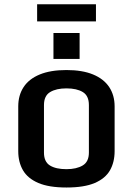

<svg xmlns="http://www.w3.org/2000/svg" viewBox="-20 -857 615 889"><path d="M287.6 11.2Q206.5 11.2 157.5 -9.8Q108.4 -30.8 86.4 -68.6Q64.5 -106.4 64.5 -157.2V-364.3Q64.5 -416 89.4 -453.9Q114.3 -491.7 164.1 -512.2Q213.9 -532.7 287.6 -532.7Q361.3 -532.7 410.9 -512.2Q460.4 -491.7 485.6 -453.9Q510.7 -416 510.7 -364.3V-157.2Q510.7 -106.4 489.3 -68.6Q467.8 -30.8 418.9 -9.8Q370.1 11.2 287.6 11.2ZM287.6 -73.7Q334 -73.7 362.8 -90.8Q391.6 -107.9 391.6 -150.4V-370.6Q391.6 -413.6 363.5 -430.7Q335.4 -447.8 287.6 -447.8Q240.7 -447.8 212.2 -430.7Q183.6 -413.6 183.6 -370.6V-150.4Q183.6 -107.9 211.2 -90.8Q238.8 -73.7 287.6 -73.7ZM227.5 -584V-704.1H348.6V-584ZM151.9 -757.8V-837.4H424.3V-757.8Z"/></svg>

Font: Monda SemiBold
Style: Regular
Weight: 600
Designer: Vernon Adams
Foundry: Vernon Adams
Version: Version 2.200